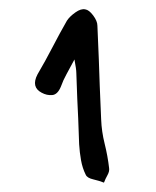

<svg xmlns="http://www.w3.org/2000/svg" viewBox="-20 -792 333 410"><path d="M202 -402Q192 -406 179 -409Q166 -412 163 -419Q156 -433 153 -450Q150 -467 149 -484Q148 -518 147 -539Q146 -560 145 -581Q144 -602 143 -636Q143 -644 139 -665Q129 -646 122 -633.5Q115 -621 110 -607Q103 -590 91.5 -589Q80 -588 69 -594Q46 -606 60 -633Q77 -662 92 -691Q107 -720 123 -748Q129 -757 141 -765.5Q153 -774 162 -772Q170 -771 179 -759Q188 -747 188 -737Q190 -695 191 -666Q192 -637 193 -608.5Q194 -580 196 -537Q197 -511 203.5 -485Q210 -459 213 -433Q214 -426 209.5 -418Q205 -410 202 -402Z"/></svg>

Font: Mynerve
Style: Regular
Weight: 400
Designer: Carolina Short
Foundry: Carolina Short
Version: Version 1.000; ttfautohint (v1.8.4.7-5d5b)